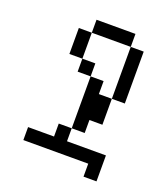

<svg xmlns="http://www.w3.org/2000/svg" viewBox="-128 -715 756 869"><g transform="rotate(20 250.0 -281.0)"><path d="M375 0V62.5H437.5Q437.5 62.5 437.5 -62.5H250V-125H187.5V-62.5H62.5V0ZM250 -125H312.5V-187.5H375Q375 -187.5 375 -312.5H312.5V-375H250Q250 -375 250 -125ZM375 -312.5H437.5Q437.5 -312.5 437.5 -562.5H375Q375 -562.5 375 -312.5ZM250 -375V-437.5H187.5V-375ZM187.5 -437.5Q187.5 -437.5 187.5 -562.5H125Q125 -562.5 125 -437.5ZM187.5 -562.5H375V-625H187.5Z"/></g></svg>

Font: Unifont
Style: Regular
Weight: 500
Version: Version 15.1.04